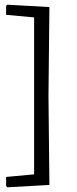

<svg xmlns="http://www.w3.org/2000/svg" viewBox="-20 -666 328 816"><path d="M6 86V124L11 130L190 120L186 -258L190 -636L11 -646L6 -641V-603L125 -592V75Z"/></svg>

Font: Alegreya Sans SC
Style: Regular
Weight: 400
Designer: Juan Pablo del Peral
Foundry: Huerta Tipografica
Version: Version 1.000;PS 001.000;hotconv 1.0.70;makeotf.lib2.5.58329